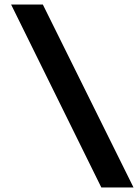

<svg xmlns="http://www.w3.org/2000/svg" viewBox="-20 -720 615 847"><path d="M427 107 29 -700H169L569 107Z"/></svg>

Font: Lexend Deca SemiBold
Style: Regular
Weight: 600
Designer: Bonnie Shaver-Troup, Thomas Jockin
Foundry: Lexend
Version: Version 1.008; ttfautohint (v1.8.4.7-5d5b)